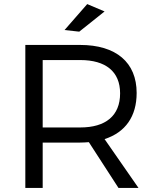

<svg xmlns="http://www.w3.org/2000/svg" viewBox="-20 -920 763 940"><path d="M492 -864 407 -900 296 -773 368 -765ZM658 0 492 -239C594 -272 649 -350 649 -465C649 -614 549 -700 372 -700H104V0H189V-222H372C387 -222 401 -223 415 -224L560 0ZM189 -296V-626H373C497 -626 568 -570 568 -463C568 -353 497 -296 373 -296Z"/></svg>

Font: Juman Normal
Style: Regular
Weight: 300
Designer: Bandar Raffah (Arabic) Julieta Ulanovsky (Latin)
Foundry: Caramella
Version: Version 5.022;PS 005.022;hotconv 1.0.88;makeotf.lib2.5.64775